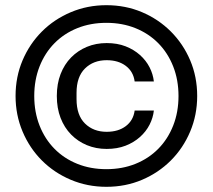

<svg xmlns="http://www.w3.org/2000/svg" viewBox="-20 -710 820 740"><path d="M390 10Q317 10 253 -17Q189 -44 141.5 -91.5Q94 -139 67 -203Q40 -267 40 -340Q40 -414 67 -477.5Q94 -541 141.5 -588.5Q189 -636 253 -663Q317 -690 390 -690Q464 -690 527.5 -663Q591 -636 638.5 -588.5Q686 -541 713 -477.5Q740 -414 740 -340Q740 -267 713 -203Q686 -139 638.5 -91.5Q591 -44 527.5 -17Q464 10 390 10ZM112 -340Q112 -278 132.5 -226Q153 -174 190 -136.5Q227 -99 278 -78.5Q329 -58 390 -58Q451 -58 502 -78.5Q553 -99 590 -136.5Q627 -174 647.5 -226Q668 -278 668 -340Q668 -402 647.5 -454Q627 -506 590 -543.5Q553 -581 502 -601.5Q451 -622 390 -622Q329 -622 278 -601.5Q227 -581 190 -543.5Q153 -506 132.5 -454Q112 -402 112 -340ZM199 -340Q199 -387 213.5 -424.5Q228 -462 254 -488.5Q280 -515 315 -529.5Q350 -544 391 -544Q432 -544 464 -531.5Q496 -519 519.5 -498Q543 -477 556.5 -450.5Q570 -424 573 -396H499Q494 -434 465 -456Q436 -478 391 -478Q340 -478 307.5 -446Q275 -414 275 -352V-328Q275 -266 307.5 -234Q340 -202 391 -202Q436 -202 465 -224Q494 -246 499 -284H573Q570 -256 556.5 -229.5Q543 -203 519.5 -182Q496 -161 464 -148.5Q432 -136 391 -136Q350 -136 315 -150.5Q280 -165 254 -191.5Q228 -218 213.5 -255.5Q199 -293 199 -340Z"/></svg>

Font: CyStack Display
Style: Regular
Weight: 400
Designer: Weizhong Zhang
Foundry: 本地遙控
Version: Version 1.000;Glyphs 3.1.2 (3151)